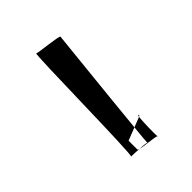

<svg xmlns="http://www.w3.org/2000/svg" viewBox="-95 -612 325 325"><g transform="rotate(-45 67.5 -449.5)"><path d="M37 -335C37 -335 47 -335 56 -334C54 -335 53 -335 53 -336V-357L76 -366C82 -430 96 -561 96 -563C96 -566 50 -570 47 -572C44 -576 41 -335 37 -335ZM56 -334C64 -332 88 -330 93 -328C92 -334 93 -363 94 -373L76 -366C74 -348 73 -334 73 -332C72 -333 64 -334 56 -334ZM94 -373 96 -374C95 -379 95 -377 94 -373ZM93 -328C93 -327 94 -327 94 -327C94 -327 94 -328 93 -328Z"/></g></svg>

Font: Arrow
Style: Regular
Weight: 400
Version: Version 0.23